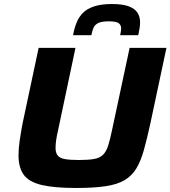

<svg xmlns="http://www.w3.org/2000/svg" viewBox="-20 -926 847 954"><path d="M358 8Q249 8 186.5 -7Q124 -22 98 -57.5Q72 -93 72 -155Q72 -186 77.5 -225Q83 -264 92 -312L172 -688H355L269 -281Q262 -251 259 -229.5Q256 -208 256 -191Q256 -167 266.5 -153.5Q277 -140 302.5 -135.5Q328 -131 372 -131Q419 -131 447.5 -136Q476 -141 492 -157Q508 -173 517.5 -202.5Q527 -232 537 -281L624 -688H807L727 -312Q710 -234 694.5 -179Q679 -124 656.5 -87.5Q634 -51 597.5 -30Q561 -9 503 -0.5Q445 8 358 8ZM343 -751Q349 -785 360.5 -813.5Q372 -842 392.5 -862.5Q413 -883 448.5 -894.5Q484 -906 536 -906Q590 -906 620 -894.5Q650 -883 663 -863Q676 -843 676 -815Q676 -801 673.5 -785.5Q671 -770 667 -751H577Q579 -761 580.5 -769.5Q582 -778 582 -785Q582 -801 570 -810.5Q558 -820 521 -820Q485 -820 468 -811.5Q451 -803 444.5 -787.5Q438 -772 434 -751Z"/></svg>

Font: Saira Expanded
Style: Bold Italic
Weight: 700
Width: 7
Italic angle: -12°
Designer: Hector Gatti with collaboration of the Omnibus-Type team
Foundry: Omnibus-Type
Version: Version 1.101